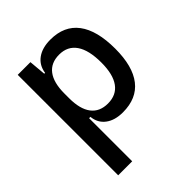

<svg xmlns="http://www.w3.org/2000/svg" viewBox="-208 -652 1003 1003"><g transform="rotate(-45 293.0 -151.0)"><path d="M82 224.6V-517.6H175.8L185.5 -408.2V224.6ZM332.5 9.8Q272.9 9.8 236.6 -17.6Q200.2 -44.9 195.3 -93.8H150.4L185.5 -241.2Q185.5 -161.1 217 -119.6Q248.5 -78.1 309.6 -78.1Q372.1 -78.1 404.3 -122.6Q436.5 -167 436.5 -253.9Q436.5 -345.7 404.3 -392.6Q372.1 -439.5 309.6 -439.5Q248.5 -439.5 217 -397.9Q185.5 -356.4 185.5 -276.4L150.4 -423.8H190.4Q197.3 -472.7 234.6 -500Q272 -527.3 332.5 -527.3Q434.6 -527.3 486.8 -458Q539.1 -388.7 539.1 -253.9Q539.1 -124 486.8 -57.1Q434.6 9.8 332.5 9.8Z"/></g></svg>

Font: Cascadia Code
Style: Regular
Weight: 400
Designer: Aaron Bell
Foundry: Saja Typeworks
Version: Version 2404.023